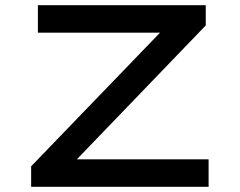

<svg xmlns="http://www.w3.org/2000/svg" viewBox="-20 -720 924 740"><path d="M100 0V-79L615 -613L654 -594H126V-700H773V-622L258 -87L220 -106H784V0Z"/></svg>

Font: Lexend Zetta
Style: Regular
Weight: 400
Designer: Bonnie Shaver-Troup, Thomas Jockin
Foundry: Lexend
Version: Version 1.007